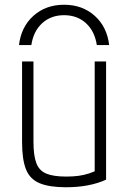

<svg xmlns="http://www.w3.org/2000/svg" viewBox="-20 -779 540 809"><path d="M250 -759Q327 -759 379 -712.5Q431 -666 440 -589H388Q379 -648 342 -681.5Q305 -715 250 -715Q195 -715 158 -681.5Q121 -648 112 -589H60Q69 -666 121 -712.5Q173 -759 250 -759ZM258 10Q188 10 147 -7Q106 -24 89.5 -65.5Q73 -107 73 -180V-520H121V-182Q121 -124 133 -92Q145 -60 175 -47.5Q205 -35 259 -35Q287 -35 310 -38Q333 -41 354.5 -48Q376 -55 398 -66L379 -34V-520H427V-22Q357 10 258 10Z"/></svg>

Font: M PLUS 1 Code Light
Style: Regular
Weight: 300
Designer: Coji Morishita
Foundry: UNDERFOREST DESIGN
Version: Version 1.002